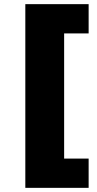

<svg xmlns="http://www.w3.org/2000/svg" viewBox="-20 -725 466 925"><path d="M102 180V-705H407V-564H289V39H407V180Z"/></svg>

Font: Nunito Sans 6pt Black
Style: Regular
Weight: 900
Version: Version 3.101;gftools[0.9.27]